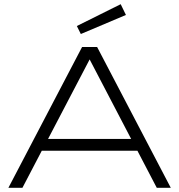

<svg xmlns="http://www.w3.org/2000/svg" viewBox="-20 -895 853 915"><path d="M727.1 0 634.8 -176.8H179.2L86.9 0H20L371.1 -670.9H442.9L793.9 0ZM407.2 -611.8 209 -232.9H605ZM580.1 -823.7 365.2 -732.9 346.2 -771 555.2 -875Z"/></svg>

Font: Syncopate
Style: Regular
Weight: 400
Width: 7
Version: Version 001.001